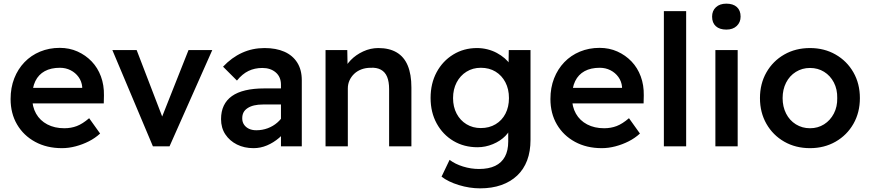

<svg xmlns="http://www.w3.org/2000/svg" viewBox="-20 -801 4765 1051"><path d="M319 10Q236 10 172.5 -24.5Q109 -59 73.5 -119.5Q38 -180 38 -259Q38 -321 58 -372Q78 -423 114 -460.5Q150 -498 199.5 -518.5Q249 -539 307 -539Q360 -539 404.5 -519Q449 -499 482 -464.5Q515 -430 532.5 -382.5Q550 -335 549 -279L548 -235H122L98 -320H445L430 -303V-326Q427 -356 410 -379.5Q393 -403 366.5 -416.5Q340 -430 308 -430Q259 -430 225 -411.5Q191 -393 173.5 -357Q156 -321 156 -268Q156 -217 177.5 -179Q199 -141 239 -120Q279 -99 332 -99Q369 -99 400.5 -111Q432 -123 468 -154L528 -70Q501 -45 466.5 -27.5Q432 -10 394 0Q356 10 319 10Z M817 0 595 -527H728L879 -134L853 -126L1012 -527H1142L908 0Z M1518 0V-337Q1518 -380 1489.5 -404.5Q1461 -429 1416 -429Q1374 -429 1340 -412.5Q1306 -396 1277 -360L1201 -436Q1248 -486 1305 -512Q1362 -538 1428 -538Q1491 -538 1536.5 -518Q1582 -498 1607 -458.5Q1632 -419 1632 -362V0ZM1368 10Q1317 10 1277 -10Q1237 -30 1213.5 -65.5Q1190 -101 1190 -149Q1190 -191 1205 -222.5Q1220 -254 1249.5 -275Q1279 -296 1323.5 -306.5Q1368 -317 1426 -317H1577L1568 -229H1419Q1392 -229 1371 -224Q1350 -219 1335 -209Q1320 -199 1313 -185.5Q1306 -172 1306 -153Q1306 -133 1316 -118.5Q1326 -104 1343 -96Q1360 -88 1383 -88Q1416 -88 1445.5 -99Q1475 -110 1498 -130Q1521 -150 1534 -175L1559 -107Q1538 -72 1507.5 -46Q1477 -20 1441.5 -5Q1406 10 1368 10Z M1762 0V-527H1881L1883 -419L1860 -407Q1871 -442 1899.5 -471.5Q1928 -501 1968 -519.5Q2008 -538 2051 -538Q2111 -538 2151.5 -514Q2192 -490 2212 -442Q2232 -394 2232 -322V0H2110V-313Q2110 -354 2099 -380.5Q2088 -407 2065 -419.5Q2042 -432 2009 -430Q1982 -430 1959 -421.5Q1936 -413 1919.5 -397.5Q1903 -382 1893.5 -361.5Q1884 -341 1884 -317V0H1823Q1806 0 1790.5 0Q1775 0 1762 0Z M2608 230Q2550 230 2491.5 212Q2433 194 2397 166L2441 74Q2471 97 2514.5 110.5Q2558 124 2602 124Q2655 124 2690.5 107Q2726 90 2744 56.5Q2762 23 2762 -26V-123L2779 -116Q2774 -85 2746.5 -57Q2719 -29 2678 -12Q2637 5 2594 5Q2520 5 2462 -29.5Q2404 -64 2370.5 -125Q2337 -186 2337 -265Q2337 -344 2370 -405.5Q2403 -467 2461 -502.5Q2519 -538 2591 -538Q2620 -538 2648 -531Q2676 -524 2700 -511Q2724 -498 2742.5 -482Q2761 -466 2773 -448Q2785 -430 2788 -414L2763 -405L2765 -527H2884V-36Q2884 28 2865.5 77Q2847 126 2811 160Q2775 194 2724 212Q2673 230 2608 230ZM2612 -100Q2658 -100 2693 -121Q2728 -142 2747 -179Q2766 -216 2766 -264Q2766 -313 2746.5 -350.5Q2727 -388 2692.5 -409Q2658 -430 2612 -430Q2568 -430 2533.5 -408.5Q2499 -387 2479.5 -349.5Q2460 -312 2460 -264Q2460 -216 2479.5 -179Q2499 -142 2533.5 -121Q2568 -100 2612 -100Z M3274 10Q3191 10 3127.5 -24.5Q3064 -59 3028.5 -119.5Q2993 -180 2993 -259Q2993 -321 3013 -372Q3033 -423 3069 -460.5Q3105 -498 3154.5 -518.5Q3204 -539 3262 -539Q3315 -539 3359.5 -519Q3404 -499 3437 -464.5Q3470 -430 3487.5 -382.5Q3505 -335 3504 -279L3503 -235H3077L3053 -320H3400L3385 -303V-326Q3382 -356 3365 -379.5Q3348 -403 3321.5 -416.5Q3295 -430 3263 -430Q3214 -430 3180 -411.5Q3146 -393 3128.5 -357Q3111 -321 3111 -268Q3111 -217 3132.5 -179Q3154 -141 3194 -120Q3234 -99 3287 -99Q3324 -99 3355.5 -111Q3387 -123 3423 -154L3483 -70Q3456 -45 3421.5 -27.5Q3387 -10 3349 0Q3311 10 3274 10Z M3614 0V-740H3736V0Z M3896 0V-527H4018V0ZM3956 -639Q3919 -639 3898.5 -657.5Q3878 -676 3878 -710Q3878 -742 3899 -761.5Q3920 -781 3956 -781Q3993 -781 4013.5 -762.5Q4034 -744 4034 -710Q4034 -679 4013 -659Q3992 -639 3956 -639Z M4414 10Q4335 10 4273 -25.5Q4211 -61 4175.5 -123Q4140 -185 4140 -264Q4140 -343 4175.5 -405Q4211 -467 4273 -502.5Q4335 -538 4414 -538Q4492 -538 4554 -502.5Q4616 -467 4651.5 -405Q4687 -343 4687 -264Q4687 -185 4651.5 -123Q4616 -61 4554 -25.5Q4492 10 4414 10ZM4414 -99Q4457 -99 4491 -120.5Q4525 -142 4544.5 -179.5Q4564 -217 4563 -264Q4564 -312 4544.5 -349.5Q4525 -387 4491 -408Q4457 -429 4414 -429Q4371 -429 4336.5 -407.5Q4302 -386 4283 -348.5Q4264 -311 4264 -264Q4264 -217 4283 -179.5Q4302 -142 4336.5 -120.5Q4371 -99 4414 -99Z"/></svg>

Font: Readex Pro Medium
Style: Regular
Weight: 500
Designer: Bonnie Shaver-Troup, Thomas Jockin
Foundry: Lexend
Version: Version 1.204